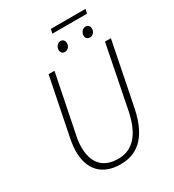

<svg xmlns="http://www.w3.org/2000/svg" viewBox="-211 -1000 1021 1129"><g transform="rotate(-30 299.5 -435.5)"><path d="M272 12C377 12 468 -43 507 -234L592 -659H552L469 -241C436 -73 361 -23 276 -23C173 -23 121 -84 121 -191C121 -215 124 -241 131 -272L209 -659H169L90 -267C84 -235 81 -210 81 -183C81 -58 152 12 272 12ZM319 -724C337 -724 354 -741 354 -763C354 -782 343 -793 326 -793C308 -793 291 -775 291 -752C291 -735 302 -724 319 -724ZM489 -724C507 -724 524 -741 524 -763C524 -782 513 -793 496 -793C478 -793 460 -775 460 -752C460 -735 472 -724 489 -724ZM307 -854H542L549 -883H314Z"/></g></svg>

Font: Source Sans Pro Light
Style: Italic
Weight: 300
Italic angle: -11°
Designer: Paul D. Hunt
Foundry: Adobe Systems Incorporated
Version: Version 3.006;hotconv 1.0.111;makeotfexe 2.5.65597